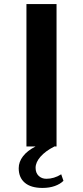

<svg xmlns="http://www.w3.org/2000/svg" viewBox="-20 -720 407 944"><path d="M292 169Q276 185 249.5 194.5Q223 204 189 204Q132 204 102 178.5Q72 153 72 107Q72 76 93 48.5Q114 21 155 0H110V-700H258V0H246V1Q203 23 179 50.5Q155 78 155 105Q155 130 170 144.5Q185 159 208 159Q246 159 281 137Z"/></svg>

Font: Fahkwang SemiBold
Style: Regular
Weight: 600
Designer: Suppakit Chalermlarp | Katatrad Co.,Ltd.
Foundry: Cadson Demak Co.,Ltd.
Version: Version 1.000; ttfautohint (v1.6)